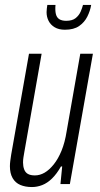

<svg xmlns="http://www.w3.org/2000/svg" viewBox="-20 -743 405 775"><path d="M109 12Q82 12 62 3.5Q42 -5 31 -24Q20 -43 20 -72Q20 -82 21.5 -93.5Q23 -105 25 -118L97 -526H148L78 -128Q76 -117 74.5 -107Q73 -97 73 -87Q73 -72 77.5 -59.5Q82 -47 92.5 -41Q103 -35 121 -35Q141 -35 160 -46Q179 -57 197 -79.5Q215 -102 228.5 -135Q242 -168 249 -213L304 -526H355L262 0H224L231 -71H226Q209 -41 190 -22.5Q171 -4 150.5 4Q130 12 109 12ZM242 -623Q217 -623 200.5 -633Q184 -643 176 -659Q168 -675 168 -694Q168 -701 169 -708.5Q170 -716 171 -723H204Q202 -701 205.5 -686.5Q209 -672 219.5 -665.5Q230 -659 247 -659Q272 -659 285.5 -670Q299 -681 305.5 -696Q312 -711 315 -723H348Q344 -699 332.5 -676Q321 -653 299.5 -638Q278 -623 242 -623Z"/></svg>

Font: Archivo ExtraCondensed ExtraLight
Style: Italic
Weight: 250
Width: 2
Italic angle: -10°
Designer: Hector Gatti
Foundry: Omnibus-Type
Version: Version 2.001